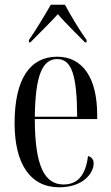

<svg xmlns="http://www.w3.org/2000/svg" viewBox="-20 -786 471 816"><path d="M103 -616V-606H109C147 -645 190 -686 226 -726C251 -695 319 -629 341 -606H348V-616C320 -654 280 -721 256 -766H196C170 -721 130 -654 103 -616ZM232 10C332 10 378 -49 378 -92C378 -108 369 -119 354 -123C344 -39 308 -2 250 -2C170 -2 128 -79 128 -280H393V-298C393 -454 332 -545 223 -545C108 -545 42 -451 42 -263C42 -90 108 10 232 10ZM308 -290H128C130 -465 160 -535 223 -535C286 -535 307 -463 308 -290Z"/></svg>

Font: Noto Serif Display ExtraCondensed
Style: Regular
Weight: 400
Width: 2
Designer: Monotype Design Team
Foundry: Monotype Imaging Inc.
Version: Version 2.009